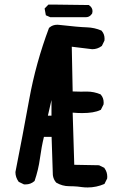

<svg xmlns="http://www.w3.org/2000/svg" viewBox="-20 -803 540 832"><path d="M330.1 -405.8 356.4 -406.2Q387.7 -406.2 416 -394L417 -392.6Q429.2 -378.9 429.2 -358.4Q429.2 -355.5 428.7 -350.6L417 -327.1L414.6 -326.2Q387.2 -313 335.9 -313Q316.9 -313 294.9 -314.9L301.8 -88.9L409.2 -86.9L432.1 -75.7L433.1 -73.7Q444.8 -57.6 444.8 -37.1Q444.8 -34.2 444.3 -29.3L432.6 -5.9Q397.5 9.3 359.9 9.3Q345.7 9.3 335.2 7.8Q324.7 6.3 315.9 5.4Q297.9 3.9 279.8 3.9Q250 3.9 223.6 -11.7L222.7 -12.7Q211.4 -25.9 209 -44.4L203.6 -210H170.4Q159.7 -166 153.1 -116.7Q146.5 -67.4 129.9 -19L128.4 -17.6Q112.3 -3.9 91.3 -3.9Q88.4 -3.9 84 -3.9L61 -15.1Q53.7 -25.4 50.3 -35.6Q46.9 -45.9 46.9 -56.6V-57.6Q78.1 -215.3 106.7 -372.8Q135.3 -530.3 192.4 -682.1L194.3 -683.6Q208 -695.8 228.5 -695.8Q231.4 -695.8 234.9 -695.3H235.4Q321.8 -685.5 355.7 -684.6Q389.6 -683.6 419.9 -670.4L420.9 -668.9Q433.1 -655.3 433.1 -634.8Q433.1 -631.8 432.6 -627L421.4 -604L419.9 -603Q401.9 -589.8 379.9 -589.8H379.4L291 -600.6L294.9 -406.7Q312.5 -405.8 330.1 -405.8ZM203.1 -301.8V-369.6L187.5 -301.8ZM366.7 -779.8Q380.9 -770 380.9 -754.4Q380.9 -750.5 379.4 -744.6Q376 -740.2 373.5 -737.3Q364.7 -728.5 352.5 -728.5H197.8L178.7 -736.8L173.3 -766.1L189.9 -783.2H193.4H209L364.7 -781.2Z"/></svg>

Font: Bakudai
Style: Bold
Weight: 700
Version: Version 1.48